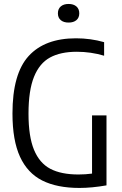

<svg xmlns="http://www.w3.org/2000/svg" viewBox="-20 -943 616 970"><path d="M518 -360V-6.5Q443.5 6.5 381.5 6.5Q268 6.5 193.5 -31Q119 -68.5 81 -151.2Q43 -234 43 -369.5Q43 -570.5 124.8 -660Q206.5 -749.5 364 -749.5Q437.5 -749.5 506 -730V-661.5Q439 -681.5 368 -681.5Q286 -681.5 232.8 -652.5Q179.5 -623.5 151.8 -554.8Q124 -486 124 -368.5Q124 -253.5 151.8 -186.2Q179.5 -119 234.2 -90.2Q289 -61.5 376 -61.5Q412 -61.5 445 -66V-360ZM272.5 -875.5Q272.5 -898 287 -910.5Q301.5 -923 326.5 -923Q351.5 -923 366 -910.5Q380.5 -898 380.5 -875.5Q380.5 -853.5 366 -841.2Q351.5 -829 326.5 -829Q301.5 -829 287 -841.2Q272.5 -853.5 272.5 -875.5Z"/></svg>

Font: Encode Sans Condensed
Style: Regular
Weight: 400
Width: 3
Designer: Multiple Designers
Foundry: Impallari Type
Version: Version 2.000